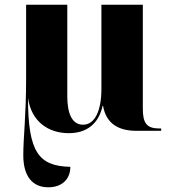

<svg xmlns="http://www.w3.org/2000/svg" viewBox="-20 -556 725 816"><path d="M185 240C244 240 279 205 279 153C145 150 99 92 99 -140C113 -39 186 10 272 10C348 10 399 -29 416 -106H418C431 -31 483 0 560 0H665V-10H657C604 -10 587 -32 587 -94V-536H411V-178C411 -87 384 -26 333 -26C283 -26 266 -80 266 -146V-536H91V-226C91 -58 79 24 79 104C79 198 122 240 185 240Z"/></svg>

Font: Noto Serif Display ExtraBold
Style: Regular
Weight: 800
Designer: Monotype Design Team
Foundry: Monotype Imaging Inc.
Version: Version 2.009